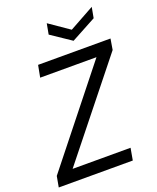

<svg xmlns="http://www.w3.org/2000/svg" viewBox="-164 -1003 897 1099"><g transform="rotate(-20 285.0 -453.5)"><path d="M0 0 12 -66 458 -627H115L129 -700H570L559 -634L111 -73H464L451 0ZM531 -907 519 -842 367 -760 245 -842 257 -907 379 -823Z"/></g></svg>

Font: DM Sans 16pt
Style: Italic
Weight: 400
Italic angle: -10°
Version: Version 4.004;gftools[0.9.30]